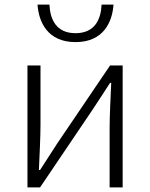

<svg xmlns="http://www.w3.org/2000/svg" viewBox="-20 -819 656 839"><path d="M310 -635C433 -635 471 -724 476 -799H424C421 -735 395 -674 310 -674C225 -674 199 -735 196 -799H144C149 -724 187 -635 310 -635ZM100 0H155L386 -342C407 -374 440 -424 461 -457H466C463 -385 459 -316 459 -256V0H516V-533H461L230 -192L155 -76H150C153 -148 157 -219 157 -276V-533H100Z"/></svg>

Font: Spoqa Han Sans Neo Light
Style: Regular
Weight: 300
Designer: [Spoqa Han Sans Neo] Dong-huui Kim ___ Younghwa Kang ___ Yujin Lee ___ [Noto Sans] Ryoko NISHIZUKA ____ (kana & ideograp
Foundry: Spoqa (http://www.spoqa-han-sans.com)
Version: Version 1.100;hotconv 1.0.109;makeotfexe 2.5.65596